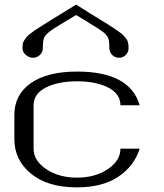

<svg xmlns="http://www.w3.org/2000/svg" viewBox="-20 -809 706 829"><path d="M308.6 -789.1Q335 -772.5 363.8 -754.4Q392.6 -736.3 409.7 -726.1Q426.8 -715.8 446.3 -703.6Q465.8 -691.4 475.6 -684.6Q485.4 -677.7 497.1 -669.4Q508.8 -661.1 513.7 -655.3Q518.6 -649.4 523.9 -643.1Q529.3 -636.7 531.2 -630.4Q533.2 -624 534.2 -617.2Q535.2 -610.4 535.2 -601.6Q535.2 -584 522.9 -571.8Q510.7 -559.6 494.1 -559.6Q476.6 -559.6 464.4 -571.8Q452.1 -584 452.1 -601.6Q452.1 -637.7 445.3 -649.4Q442.4 -653.3 439.9 -656.2Q437.5 -659.2 435.1 -662.1Q432.6 -665 428.2 -668.5Q423.8 -671.9 420.4 -674.3Q417 -676.8 410.2 -681.6Q403.3 -686.5 397.9 -689.5Q392.6 -692.4 381.8 -699.2Q371.1 -706.1 362.8 -711.4Q354.5 -716.8 337.9 -726.6Q321.3 -736.3 308.6 -744.1Q290 -733.4 268.6 -720.2Q247.1 -707 237.3 -701.2Q227.5 -695.3 215.3 -687.5Q203.1 -679.7 198.7 -676.3Q194.3 -672.9 188 -667.5Q181.6 -662.1 178.7 -658.7Q175.8 -655.3 171.9 -649.4Q165 -637.7 165 -601.6Q165 -584 152.3 -571.8Q139.6 -559.6 123 -559.6Q105.5 -559.6 91.3 -571.8Q77.1 -584 77.1 -601.6Q77.1 -611.3 78.1 -618.7Q79.1 -626 84 -633.8Q88.9 -641.6 93.3 -647.5Q97.7 -653.3 109.4 -662.6Q121.1 -671.9 131.3 -678.7Q141.6 -685.5 161.6 -698.2Q181.6 -710.9 199.7 -722.2Q217.8 -733.4 249 -752.4Q280.3 -771.5 308.6 -789.1ZM583 -354.5H500Q500 -404.3 446.8 -431.2Q393.6 -458 312.5 -458Q231.4 -458 178.2 -431.2Q125 -404.3 125 -354.5V-167Q125 -115.2 179.7 -78.6Q234.4 -42 312.5 -42Q390.6 -42 445.3 -78.6Q500 -115.2 500 -167H583Q559.6 -91.8 490.7 -45.9Q421.9 0 312.5 0Q185.5 0 113.8 -59.1Q42 -118.2 42 -208V-312.5Q42 -400.4 113.3 -450.2Q184.6 -500 312.5 -500Q541 -500 583 -354.5Z"/></svg>

Font: okolaks
Style: Regular
Weight: 500
Version: Version 000.6.0